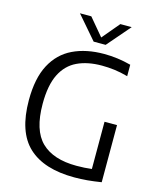

<svg xmlns="http://www.w3.org/2000/svg" viewBox="-136 -1041 946 1143"><g transform="rotate(15 337.0 -470.0)"><path d="M432.5 6.5Q245 6.5 148.8 -83Q52.5 -172.5 52.5 -368.5Q52.5 -503 97 -587Q141.5 -671 223 -710.2Q304.5 -749.5 415.5 -749.5Q498 -749.5 581 -727.5V-657Q536 -669.5 497 -674.2Q458 -679 420 -679Q332 -679 268.8 -649Q205.5 -619 171.5 -551Q137.5 -483 137.5 -368.5Q137.5 -205.5 210.5 -134.5Q283.5 -63.5 427.5 -63.5Q478 -63.5 521 -69V-360H598V-8Q551 -0.5 512 3Q473 6.5 432.5 6.5ZM335 -804 212.5 -946H282.5L372 -839.5L461.5 -946H531.5L409 -804Z"/></g></svg>

Font: Encode Sans
Style: Regular
Weight: 400
Designer: Multiple Designers
Foundry: Impallari Type
Version: Version 3.002; ttfautohint (v1.8.3) -l 8 -r 50 -G 200 -x 14 